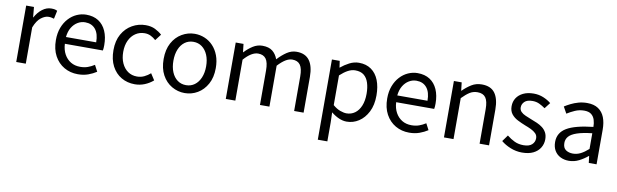

<svg xmlns="http://www.w3.org/2000/svg" viewBox="-48 -1074 5853 1820"><g transform="rotate(10 2879.0 -164.0)"><path d="M92 0V-543H167L176 -444H178Q206 -496 246.5 -526.5Q287 -557 332 -557Q351 -557 364.5 -554.5Q378 -552 390 -545L373 -466Q359 -470 348 -472.5Q337 -475 320 -475Q287 -475 249 -446.5Q211 -418 184 -349V0Z M686 13Q613 13 554 -21Q495 -55 460.5 -118.5Q426 -182 426 -271Q426 -338 446 -390.5Q466 -443 500.5 -480.5Q535 -518 579 -537.5Q623 -557 669 -557Q739 -557 787 -526Q835 -495 860.5 -437.5Q886 -380 886 -302Q886 -287 885 -274Q884 -261 882 -250H516Q519 -192 542.5 -149.5Q566 -107 605 -83.5Q644 -60 696 -60Q736 -60 768.5 -71.5Q801 -83 832 -103L864 -42Q829 -19 785 -3Q741 13 686 13ZM515 -315H806Q806 -397 770.5 -440.5Q735 -484 671 -484Q633 -484 599.5 -464Q566 -444 543.5 -407Q521 -370 515 -315Z M1234 13Q1162 13 1104.5 -20.5Q1047 -54 1013.5 -117.5Q980 -181 980 -271Q980 -362 1016 -425.5Q1052 -489 1112 -523Q1172 -557 1241 -557Q1294 -557 1332.5 -538Q1371 -519 1399 -493L1353 -433Q1330 -454 1303.5 -467Q1277 -480 1245 -480Q1196 -480 1157 -454Q1118 -428 1096 -381Q1074 -334 1074 -271Q1074 -209 1095.5 -162Q1117 -115 1154.5 -89Q1192 -63 1242 -63Q1280 -63 1312 -78.5Q1344 -94 1370 -117L1410 -55Q1373 -23 1328 -5Q1283 13 1234 13Z M1714 13Q1648 13 1590 -20.5Q1532 -54 1497.5 -117.5Q1463 -181 1463 -271Q1463 -362 1497.5 -425.5Q1532 -489 1590 -523Q1648 -557 1714 -557Q1764 -557 1809.5 -538Q1855 -519 1890 -482Q1925 -445 1945 -392Q1965 -339 1965 -271Q1965 -181 1930 -117.5Q1895 -54 1838 -20.5Q1781 13 1714 13ZM1714 -63Q1761 -63 1796.5 -89Q1832 -115 1852 -162Q1872 -209 1872 -271Q1872 -334 1852 -381Q1832 -428 1796.5 -454Q1761 -480 1714 -480Q1667 -480 1631.5 -454Q1596 -428 1576.5 -381Q1557 -334 1557 -271Q1557 -209 1576.5 -162Q1596 -115 1631.5 -89Q1667 -63 1714 -63Z M2109 0V-543H2184L2193 -464H2195Q2231 -503 2273.5 -530Q2316 -557 2364 -557Q2427 -557 2462 -529Q2497 -501 2514 -453Q2557 -499 2600.5 -528Q2644 -557 2694 -557Q2777 -557 2817.5 -502.5Q2858 -448 2858 -344V0H2767V-332Q2767 -409 2742.5 -443Q2718 -477 2666 -477Q2635 -477 2601.5 -456.5Q2568 -436 2529 -394V0H2438V-332Q2438 -409 2413.5 -443Q2389 -477 2337 -477Q2306 -477 2272 -456.5Q2238 -436 2201 -394V0Z M3035 229V-543H3110L3119 -480H3121Q3158 -511 3202.5 -534Q3247 -557 3294 -557Q3364 -557 3412.5 -522.5Q3461 -488 3485.5 -426Q3510 -364 3510 -280Q3510 -187 3476.5 -121.5Q3443 -56 3389.5 -21.5Q3336 13 3274 13Q3237 13 3199 -3.5Q3161 -20 3124 -50L3127 45V229ZM3259 -64Q3304 -64 3339.5 -89.5Q3375 -115 3395 -163.5Q3415 -212 3415 -279Q3415 -339 3400.5 -384.5Q3386 -430 3355 -455Q3324 -480 3271 -480Q3237 -480 3201.5 -461Q3166 -442 3127 -406V-120Q3163 -89 3198 -76.5Q3233 -64 3259 -64Z M3875 13Q3802 13 3743 -21Q3684 -55 3649.5 -118.5Q3615 -182 3615 -271Q3615 -338 3635 -390.5Q3655 -443 3689.5 -480.5Q3724 -518 3768 -537.5Q3812 -557 3858 -557Q3928 -557 3976 -526Q4024 -495 4049.5 -437.5Q4075 -380 4075 -302Q4075 -287 4074 -274Q4073 -261 4071 -250H3705Q3708 -192 3731.5 -149.5Q3755 -107 3794 -83.5Q3833 -60 3885 -60Q3925 -60 3957.5 -71.5Q3990 -83 4021 -103L4053 -42Q4018 -19 3974 -3Q3930 13 3875 13ZM3704 -315H3995Q3995 -397 3959.5 -440.5Q3924 -484 3860 -484Q3822 -484 3788.5 -464Q3755 -444 3732.5 -407Q3710 -370 3704 -315Z M4209 0V-543H4284L4293 -464H4295Q4334 -503 4377.5 -530Q4421 -557 4477 -557Q4563 -557 4603 -502.5Q4643 -448 4643 -344V0H4552V-332Q4552 -409 4527.5 -443Q4503 -477 4449 -477Q4407 -477 4374 -456Q4341 -435 4301 -394V0Z M4961 13Q4904 13 4850.5 -8.5Q4797 -30 4759 -62L4803 -123Q4839 -94 4877 -76Q4915 -58 4964 -58Q5018 -58 5044.5 -82.5Q5071 -107 5071 -143Q5071 -171 5052.5 -189.5Q5034 -208 5005.5 -221.5Q4977 -235 4947 -246Q4909 -261 4872.5 -279.5Q4836 -298 4812.5 -327.5Q4789 -357 4789 -403Q4789 -447 4811 -481.5Q4833 -516 4875 -536.5Q4917 -557 4976 -557Q5026 -557 5069.5 -539Q5113 -521 5144 -495L5100 -438Q5072 -458 5042.5 -472Q5013 -486 4977 -486Q4925 -486 4900.5 -462.5Q4876 -439 4876 -407Q4876 -382 4892.5 -365Q4909 -348 4936 -336.5Q4963 -325 4993 -313Q5023 -302 5052.5 -289Q5082 -276 5105.5 -258Q5129 -240 5143.5 -213.5Q5158 -187 5158 -148Q5158 -104 5135.5 -67Q5113 -30 5069.5 -8.5Q5026 13 4961 13Z M5412 13Q5367 13 5331 -5Q5295 -23 5274.5 -57.5Q5254 -92 5254 -141Q5254 -230 5333.5 -277.5Q5413 -325 5587 -344Q5587 -379 5577.5 -410.5Q5568 -442 5544 -461.5Q5520 -481 5475 -481Q5428 -481 5386.5 -462.5Q5345 -444 5312 -423L5277 -486Q5302 -502 5335 -518.5Q5368 -535 5407 -546Q5446 -557 5490 -557Q5556 -557 5597.5 -529Q5639 -501 5658.5 -451.5Q5678 -402 5678 -334V0H5603L5595 -65H5592Q5554 -33 5508.5 -10Q5463 13 5412 13ZM5438 -61Q5477 -61 5512.5 -79Q5548 -97 5587 -132V-283Q5496 -273 5442 -254.5Q5388 -236 5365 -209.5Q5342 -183 5342 -147Q5342 -100 5370 -80.5Q5398 -61 5438 -61Z"/></g></svg>

Font: Noto Sans KR Thin
Style: Regular
Weight: 400
Version: Version 2.004-H2;hotconv 1.0.118;makeotfexe 2.5.65603